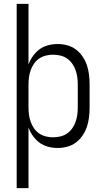

<svg xmlns="http://www.w3.org/2000/svg" viewBox="-20 -755 540 990"><path d="M66 215V-735H127V-422Q135 -445 149.5 -465.5Q164 -486 183.5 -500.5Q203 -515 227.5 -521.5Q252 -528 277 -528Q302 -528 326.5 -521.5Q351 -515 371 -500Q391 -485 405.5 -464Q420 -443 428 -419Q436 -395 439 -370Q442 -345 442 -320V-200Q442 -175 439 -150Q436 -125 428 -101Q420 -77 405.5 -56Q391 -35 371 -20Q351 -5 326.5 1.5Q302 8 277 8Q252 8 227.5 1.5Q203 -5 183.5 -19.5Q164 -34 149.5 -54.5Q135 -75 127 -98V215ZM254 -47Q273 -47 291.5 -51.5Q310 -56 325.5 -66.5Q341 -77 352 -92.5Q363 -108 369.5 -126Q376 -144 378.5 -162.5Q381 -181 381 -200V-320Q381 -339 378.5 -357.5Q376 -376 369.5 -394Q363 -412 352 -427.5Q341 -443 325.5 -453.5Q310 -464 291.5 -468.5Q273 -473 254 -473Q235 -473 216.5 -468.5Q198 -464 182.5 -453.5Q167 -443 156 -427.5Q145 -412 138.5 -394Q132 -376 129.5 -357.5Q127 -339 127 -320V-200Q127 -181 129.5 -162.5Q132 -144 138.5 -126Q145 -108 156 -92.5Q167 -77 182.5 -66.5Q198 -56 216.5 -51.5Q235 -47 254 -47Z"/></svg>

Font: Iosevka Light
Style: Regular
Weight: 300
Monospace: yes
Designer: Belleve Invis
Foundry: Belleve Invis
Version: Version 32.5.0; ttfautohint (v1.8.4)